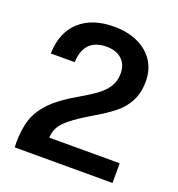

<svg xmlns="http://www.w3.org/2000/svg" viewBox="-126 -793 833 897"><g transform="rotate(20 290.5 -344.5)"><path d="M338 -264Q274 -226 241 -199.5Q208 -173 195.5 -150Q183 -127 182 -98H532V0H46Q45 -8 45 -21Q45 -90 61 -139Q77 -188 119 -232Q161 -276 241 -322Q298 -355 329 -378.5Q360 -402 376.5 -429.5Q393 -457 393 -494Q393 -537 365.5 -563Q338 -589 290 -589Q178 -589 173 -470H54Q57 -575 119.5 -632Q182 -689 290 -689Q358 -689 409 -665.5Q460 -642 488 -599Q516 -556 516 -499Q516 -442 494.5 -400.5Q473 -359 435.5 -329Q398 -299 338 -264Z"/></g></svg>

Font: CST
Style: Medium
Weight: 500
Version: Version 1.00